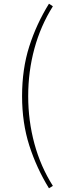

<svg xmlns="http://www.w3.org/2000/svg" viewBox="-20 -824 339 1035"><path d="M244 191Q177 82 138 -39.5Q99 -161 99 -306Q99 -452 137.5 -573Q176 -694 244 -804L265 -790Q199 -685 165.5 -562Q132 -439 132 -306Q132 -173 165.5 -49.5Q199 74 265 178Z"/></svg>

Font: Kinto Sans Thin
Style: Regular
Weight: 100
Designer: Authors: Ryoko NISHIZUKA  (kana & ideographs); Paul D. Hunt (Latin, Greek & Cyrillic); Wenlong ZHANG  (bopomofo); Sandol
Foundry: Adobe Systems Incorporated, ookami Inc.
Version: Version 0.001